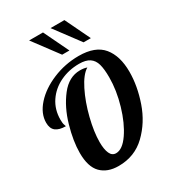

<svg xmlns="http://www.w3.org/2000/svg" viewBox="-234 -1126 1134 1258"><g transform="rotate(-30 332.5 -497.0)"><path d="M189 -1000 330 -811H385L294 -1000ZM351 -1000 492 -811H547L456 -1000ZM155.5 -42C187.2 -10 231 6 287 6C368.3 6 436.8 -20.8 492.5 -74.5C548.2 -128.2 589.3 -193.7 616 -271C642.7 -348.3 656 -422.7 656 -494C656 -574 637.3 -636.7 600 -682C562.7 -727.3 502.3 -750 419 -750C350.3 -750 284.8 -737 222.5 -711C160.2 -685 110.2 -651 72.5 -609C34.8 -567 16 -523 16 -477C16 -447.7 24.5 -426.3 41.5 -413C58.5 -399.7 83.7 -393 117 -393C117 -394.3 115.3 -399.2 112 -407.5C108.7 -415.8 107 -429 107 -447C107 -498.3 120.2 -543.5 146.5 -582.5C172.8 -621.5 208 -651.5 252 -672.5C296 -693.5 343.7 -704 395 -704C429 -704 455.3 -697.7 474 -685C492.7 -672.3 505.5 -653.5 512.5 -628.5C519.5 -603.5 523 -570.3 523 -529C523 -463 512.5 -394.3 491.5 -323C470.5 -251.7 443.8 -192.5 411.5 -145.5C379.2 -98.5 346.7 -75 314 -75C294 -75 279.3 -85.3 270 -106C260.7 -126.7 256 -155 256 -191C256 -242.3 264.3 -301.3 281 -368C297.7 -434.7 319.5 -495 346.5 -549C373.5 -603 401.7 -638.7 431 -656C416.3 -661.3 399 -664 379 -664C323 -664 274.5 -637.7 233.5 -585C192.5 -532.3 161.3 -469 140 -395C118.7 -321 108 -254.3 108 -195C108 -125 123.8 -74 155.5 -42Z"/></g></svg>

Font: DonutKreme
Style: Regular
Weight: 400
Designer: Impallari Type
Foundry: Impallari Type
Version: Version 2.100